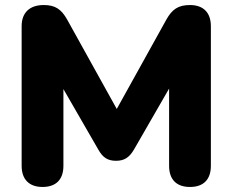

<svg xmlns="http://www.w3.org/2000/svg" viewBox="-20 -734 924 763"><path d="M149 9C203 9 232 -21 232 -75V-380L371 -139C388 -109 407 -95 441 -95C475 -95 494 -109 512 -139L652 -382V-75C652 -21 681 9 735 9C789 9 818 -21 818 -75V-630C818 -684 788 -714 735 -714C688 -714 664 -697 641 -656L444 -301L247 -656C224 -697 200 -714 154 -714C98 -714 66 -684 66 -630V-75C66 -21 96 9 149 9Z"/></svg>

Font: Nunito Black
Style: Regular
Weight: 900
Designer: Vernon Adams
Foundry: Vernon Adams
Version: Version 3.602